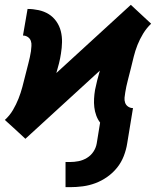

<svg xmlns="http://www.w3.org/2000/svg" viewBox="-36 -557 656 794"><path d="M235 217V113H254Q271 113 289 109.5Q307 106 323.5 96Q340 86 350.5 70Q361 54 364 36L378 -50Q368 -63 362 -79.5Q356 -96 354 -113.5Q352 -131 353 -149Q354 -167 357 -185Q361 -205 366 -225Q371 -245 377 -265L69 17L27 -22L-16 -61Q4 -79 17.5 -102Q31 -125 40.5 -149Q50 -173 56.5 -197.5Q63 -222 69 -246.5Q75 -271 81.5 -295.5Q88 -320 92 -345Q93 -356 94 -367Q95 -378 91.5 -388Q88 -398 79 -404Q70 -410 59 -410L78 -520Q101 -520 124 -515Q147 -510 165.5 -498.5Q184 -487 197 -468.5Q210 -450 215.5 -428Q221 -406 220.5 -382.5Q220 -359 216 -335Q213 -315 208 -295Q203 -275 197 -255L505 -537L547 -498L589 -459Q570 -441 556 -418Q542 -395 532.5 -371Q523 -347 517 -322.5Q511 -298 505 -273.5Q499 -249 492.5 -224.5Q486 -200 482 -175Q480 -164 479 -153Q478 -142 481.5 -132Q485 -122 494 -116Q503 -110 514 -110L490 36Q486 62 476 88Q466 114 448.5 136Q431 158 407.5 174.5Q384 191 358.5 200.5Q333 210 306.5 213.5Q280 217 254 217Z"/></svg>

Font: Iosevka SS04 XBd Ex Obl
Style: Regular
Weight: 800
Width: 7
Italic angle: -9°
Monospace: yes
Designer: Belleve Invis
Foundry: Belleve Invis
Version: Version 19.0.0; ttfautohint (v1.8.4)